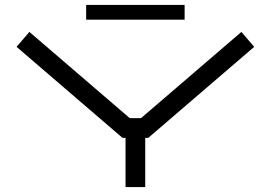

<svg xmlns="http://www.w3.org/2000/svg" viewBox="-20 -760 1100 780"><path d="M330 -740V-680H730V-740ZM47.3 -569.7 477.6 -200H490V0H570V-200H582.4L1012.7 -569.7L960.6 -630.3L552.8 -280H507.2L99.4 -630.3Z"/></svg>

Font: KetosagCBd
Style: Regular
Weight: 500
Designer: gluk
Foundry: gluk
Version: Version 00.0024